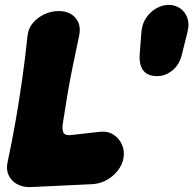

<svg xmlns="http://www.w3.org/2000/svg" viewBox="-20 -737 788 782"><path d="M103 25Q74 26 50.5 13.5Q27 1 15.5 -23Q4 -47 11 -77Q31 -171 45 -252.5Q59 -334 70.5 -415Q82 -496 92 -590Q95 -621 114 -643.5Q133 -666 161 -679Q189 -692 219 -692Q264 -692 288 -663.5Q312 -635 302 -590Q287 -519 275.5 -463Q264 -407 255 -353.5Q246 -300 236 -235Q232 -210 238.5 -197Q245 -184 270 -187Q296 -190 327 -193.5Q358 -197 385 -200Q418 -204 441.5 -189Q465 -174 476.5 -148.5Q488 -123 483 -94Q479 -68 461 -44Q443 -20 416 -4.5Q389 11 357 13ZM556 -608Q559 -641 576 -665.5Q593 -690 617.5 -703.5Q642 -717 666 -717H668Q693 -717 713 -703.5Q733 -690 742.5 -665.5Q752 -641 744 -608L721 -516Q711 -473 682 -450Q653 -427 622 -427H620Q581 -427 563.5 -450Q546 -473 549 -516Z"/></svg>

Font: Winky Sans Black
Style: Italic
Weight: 900
Italic angle: -8.97852°
Designer: Simon Atzbach
Foundry: typofactur
Version: Version 1.205